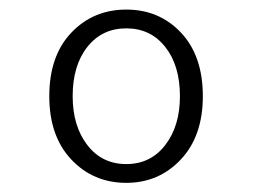

<svg xmlns="http://www.w3.org/2000/svg" viewBox="-20 -828 540 409"><path d="M249 -438.5Q178.7 -438.5 131.8 -488.3Q85 -538.1 85 -623Q85 -709 131.8 -758.3Q178.7 -807.6 249 -807.6Q319.3 -807.6 365.7 -758.3Q412.1 -709 412.1 -623Q412.1 -538.1 365.2 -488.3Q318.4 -438.5 249 -438.5ZM363.3 -623Q363.3 -688.5 332 -728Q300.8 -767.6 249 -767.6Q197.3 -767.6 166 -728Q134.8 -688.5 134.8 -623Q134.8 -559.6 166 -519Q197.3 -478.5 249 -478.5Q300.8 -478.5 332 -519Q363.3 -559.6 363.3 -623Z"/></svg>

Font: Gen Shin Gothic Monospace Light
Style: Regular
Weight: 300
Designer: [Source Han Sans]
Ryoko NISHIZUKA  (kana & ideographs); Paul D. Hunt (Latin, Greek & Cyrillic); Wenlong ZHANG  (bopomofo
Version: Version 1.002.20150607